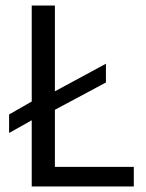

<svg xmlns="http://www.w3.org/2000/svg" viewBox="-20 -676 529 696"><path d="M465 -71V0H95V-240L13 -194V-261L95 -308V-656H179V-345L364 -445V-377L179 -278V-71Z"/></svg>

Font: Myanmar Sanpya
Style: Regular
Weight: 400
Designer: Danh Hong
Foundry: Google Inc.
Version: Version 2.00 November 22, 2015